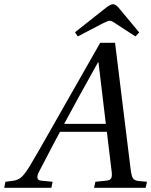

<svg xmlns="http://www.w3.org/2000/svg" viewBox="-43 -896 721 916"><path d="M314.9 -742.2 455.1 -853Q482.4 -876 497.1 -876Q510.3 -876 529.8 -851.1L621.1 -741.2L603 -722.2L513.2 -780.8Q490.7 -796.9 481 -796.9Q471.2 -796.9 444.8 -783.2L328.1 -722.2ZM-22.9 0 -17.1 -28.8 16.1 -33.2Q40 -35.6 56.4 -48.6Q72.8 -61.5 96.2 -99.1Q112.8 -126 141.8 -176.8Q170.9 -227.5 212.2 -300.3Q253.4 -373 267.1 -397L435.1 -691.9H505.9L580.1 -89.8Q584 -57.1 591.1 -45.7Q598.1 -34.2 620.1 -32.2L658.2 -28.8L651.9 0H405.8L412.1 -28.8L464.8 -34.2Q480.5 -35.6 486.3 -43.9Q492.2 -52.2 490.2 -73.2L466.8 -267.1H243.2Q225.6 -235.4 140.1 -70.8Q126 -36.6 152.8 -34.2L208 -28.8L202.1 0ZM263.2 -305.2H461.9L426.8 -599.1H424.8Q323.2 -417.5 263.2 -305.2Z"/></svg>

Font: Linguistics Pro
Style: Italic
Weight: 400
Italic angle: -12°
Designer: Stefan Peev, Context Ltd
Foundry: Stefan Peev, Context Ltd
Version: Version 001.000